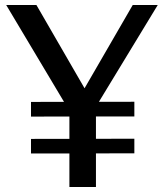

<svg xmlns="http://www.w3.org/2000/svg" viewBox="-20 -743 651 763"><path d="M606.8 -723 361.3 -319V0H255.8V-302.3L4.7 -723H124.8L316 -392.2L507.4 -723ZM513.9 -338.6V-280.3L103.2 -279.7V-338ZM513.9 -191.7V-133.7L103.2 -133V-191Z"/></svg>

Font: Public Sans Thin
Style: Regular
Weight: 100
Designer: The Public Sans project authors (U.S. Web Design System). Libre Franklin designed by Pablo Impallari and Rodrigo Fuenzal
Version: Version 1.008